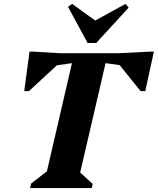

<svg xmlns="http://www.w3.org/2000/svg" viewBox="-20 -962 807 982"><path d="M134 0 139 -23 220 -86 348 -639 271 -628 128 -496H104L131 -698H149L284 -690H589L749 -698H767L723 -496H699L592 -629L520 -639L390 -80L454 -21L449 0ZM428 -742 328 -927 349 -942 467 -857 622 -942 638 -923 472 -742Z"/></svg>

Font: Platypi
Style: Bold Italic
Weight: 700
Italic angle: -13°
Designer: David Sargent
Foundry: Bolt Cutter Type
Version: Version 1.200; ttfautohint (v1.8.4.7-5d5b)